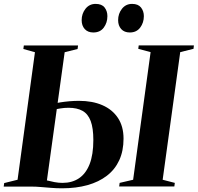

<svg xmlns="http://www.w3.org/2000/svg" viewBox="-34 -982 1042 1011"><path d="M292.5 9.5Q263 9.5 235.2 7.2Q207.5 5 181.2 2.8Q155 0.5 130.5 0.5H-14.5L-12 -18L58.5 -35.5L150 -707L89 -724L91.5 -742.5H377L374.5 -724L306.5 -707L213 -32Q232 -27 253.2 -23Q274.5 -19 295.5 -19Q345.5 -19 381.8 -43.2Q418 -67.5 437.8 -117.5Q457.5 -167.5 457.5 -245Q457.5 -307.5 443.5 -344.8Q429.5 -382 400.8 -398.2Q372 -414.5 327 -414.5Q305 -414.5 285.2 -411.2Q265.5 -408 249.5 -405V-436Q262 -439.5 283.8 -443Q305.5 -446.5 331.2 -448.8Q357 -451 382 -451Q452.5 -451 505 -428.2Q557.5 -405.5 587 -361Q616.5 -316.5 616.5 -252Q616.5 -187.5 594 -138.5Q571.5 -89.5 529 -56.8Q486.5 -24 426.8 -7.2Q367 9.5 292.5 9.5ZM593.5 0 596 -19 667 -35.5 759 -707.5 694 -725 696.5 -743H987L985 -725L915 -707.5L822.5 -35.5L886.5 -19L884 0ZM457.5 -811Q428.5 -811 412.2 -829Q396 -847 396 -876Q396 -910 416.2 -935.8Q436.5 -961.5 469.5 -961.5Q502 -961.5 516.8 -942.5Q531.5 -923.5 531.5 -897Q531.5 -862.5 512.5 -836.8Q493.5 -811 457.5 -811ZM649.5 -811Q620.5 -811 604.2 -829Q588 -847 588 -876Q588 -910 608.2 -935.8Q628.5 -961.5 661.5 -961.5Q693.5 -961.5 708.5 -942.5Q723.5 -923.5 723.5 -897Q723.5 -862.5 704.2 -836.8Q685 -811 649.5 -811Z"/></svg>

Font: Merriweather 144pt
Style: Bold Italic
Weight: 700
Italic angle: -7.8°
Version: Version 2.101